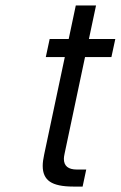

<svg xmlns="http://www.w3.org/2000/svg" viewBox="-20 -666 440 700"><path d="M216.3 -458H147L161.1 -523.9H230.5L256.3 -646H330.1L304.2 -523.9H400.4L386.2 -458H290L215.3 -105Q212.9 -94.2 212.9 -86.9Q212.9 -47.9 260.3 -47.9H294.4L281.2 14.2H247.1Q188 14.2 161.9 -3.7Q135.7 -21.5 135.7 -61Q135.7 -78.6 141.1 -103Z"/></svg>

Font: Tuffy
Style: Italic
Weight: 400
Italic angle: -12°
Designer: Thatcher Ulrich, Karoly Barta and Michael Everson
Version: Version 001.271